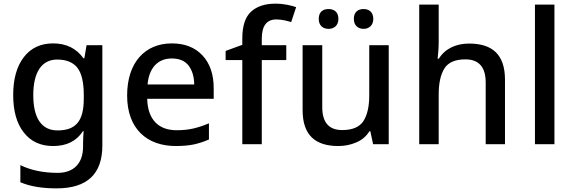

<svg xmlns="http://www.w3.org/2000/svg" viewBox="-20 -785 3121 1045"><path d="M269 -548.8C201.2 -548.8 147.9 -523.9 109.4 -473.6C70.8 -423.3 51.8 -354.5 51.8 -268.1C51.8 -180.7 70.8 -112.8 109.4 -64C147.9 -14.6 201.2 9.8 269 9.8C339.4 9.8 394.5 -14.6 431.2 -70.8H435.1C434.6 -63.5 433.6 -53.2 433.1 -39.1C432.6 -24.9 432.1 -13.7 432.1 -4.9V13.2C432.1 103.5 381.8 155.8 293.9 155.8C215.8 155.8 147.9 141.6 90.8 113.8V207C145.5 230 209.5 240.2 288.1 240.2C456.1 240.2 537.1 160.6 537.1 6.8V-539.1H451.2L439 -467.8H434.1C395.5 -522 340.3 -548.8 269 -548.8ZM291 -460.9C341.3 -460.9 377.9 -445.8 401.4 -416C424.3 -386.2 436 -336.9 436 -268.1V-248C436 -125 392.1 -75.2 293 -75.2C206.5 -75.2 161.1 -141.6 161.1 -267.1C161.1 -392.1 207 -460.9 291 -460.9Z M915 -548.8C770 -548.8 671.9 -445.8 671.9 -265.1C671.9 -83.5 780.3 9.8 937 9.8C975.1 9.8 1007.8 6.8 1035.2 1C1062.5 -4.9 1089.8 -13.7 1117.2 -25.9V-113.8C1088.4 -101.6 1060.5 -92.3 1033.7 -85.9C1006.8 -79.6 975.6 -76.2 940.9 -76.2C841.3 -76.2 783.7 -136.2 781.2 -247.1H1143.1V-305.2C1143.1 -380.4 1122.6 -439.9 1082 -483.4C1041.5 -526.9 985.8 -548.8 915 -548.8ZM915 -466.8C956.5 -466.8 986.8 -453.6 1006.8 -427.7C1026.4 -401.4 1036.6 -367.2 1037.1 -325.2H783.2C791 -415.5 838.9 -466.8 915 -466.8Z M1538.1 -539.1H1404.8V-574.2C1404.8 -644 1431.2 -679.2 1483.9 -679.2C1514.6 -679.2 1542 -671.4 1564.9 -665L1591.8 -746.1C1564.9 -755.4 1525.4 -765.1 1479 -765.1C1422.4 -765.1 1378.4 -750.5 1346.7 -721.7C1314.9 -692.9 1298.8 -644 1298.8 -575.2V-541L1208 -507.8V-458H1298.8V0H1404.8V-458H1538.1Z M1714.8 -682.1C1714.8 -645.5 1738.3 -627.9 1768.1 -627.9C1797.4 -627.9 1821.8 -645.5 1821.8 -682.1C1821.8 -720.7 1797.4 -735.8 1768.1 -735.8C1738.3 -735.8 1714.8 -720.7 1714.8 -682.1ZM1905.8 -682.1C1905.8 -645.5 1929.7 -627.9 1959 -627.9C1986.8 -627.9 2011.7 -645.5 2011.7 -682.1C2011.7 -720.7 1986.8 -735.8 1959 -735.8C1929.7 -735.8 1905.8 -720.7 1905.8 -682.1ZM1989.7 -539.1V-266.1C1989.7 -205.1 1979 -158.7 1958 -126C1936.5 -93.3 1897.9 -77.1 1842.8 -77.1C1770 -77.1 1733.9 -118.7 1733.9 -202.1V-539.1H1627V-186C1627 -49.8 1695.3 9.8 1821.8 9.8C1856 9.8 1888.2 3.4 1918.9 -9.8C1949.7 -22.5 1973.6 -43 1990.7 -70.8H1995.6L2010.7 0H2095.7V-539.1Z M2367.7 -759.8H2261.7V0H2367.7V-271C2367.7 -332 2377.9 -379.4 2398.9 -412.6C2419.4 -445.3 2457.5 -461.9 2512.7 -461.9C2586.4 -461.9 2623.5 -419.9 2623.5 -335.9V0H2728.5V-351.1C2728.5 -488.3 2659.7 -547.9 2532.7 -547.9C2464.8 -547.9 2403.3 -522 2368.7 -465.8H2361.8C2364.3 -487.3 2367.7 -522 2367.7 -557.1Z M2997.6 -759.8H2891.6V0H2997.6Z"/></svg>

Font: Noto Reveo Sans
Style: Regular
Weight: 500
Designer: Monotype Design Team
Foundry: Monotype Imaging Inc.
Version: Version 2.007